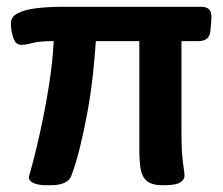

<svg xmlns="http://www.w3.org/2000/svg" viewBox="-20 -543 656 565"><path d="M116 2Q92 2 78.5 -4.5Q65 -11 65 -20Q65 -23 65.5 -25Q66 -27 67 -30Q82 -82 97 -149.5Q112 -217 123.5 -288Q135 -359 138 -422Q95 -422 75.5 -416.5Q56 -411 43 -411Q26 -411 19 -432Q12 -453 12 -474Q12 -494 33 -504.5Q54 -515 88.5 -519Q123 -523 163 -523H572Q602 -523 602 -496Q602 -495 602 -488.5Q602 -482 599 -451Q596 -422 564 -422H514V-154Q514 -95 518.5 -64Q523 -33 523 -26Q523 -14 510 -6Q497 2 464 2H458Q426 2 411.5 -11Q397 -24 393.5 -48Q390 -72 390 -105V-422H262Q259 -375 253 -320.5Q247 -266 237 -211.5Q227 -157 215 -108.5Q203 -60 190 -26Q185 -12 169.5 -5Q154 2 132 2Z"/></svg>

Font: Asap SemiBold
Style: Regular
Weight: 600
Designer: Pablo Cosgaya
Foundry: Omnibus-Type
Version: Version 3.001; ttfautohint (v1.8.3)